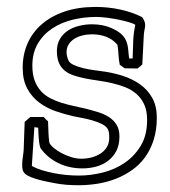

<svg xmlns="http://www.w3.org/2000/svg" viewBox="-20 -511 498 562"><path d="M68.8 -168.5H107.9Q113.8 -161.6 120.6 -155.8Q121.6 -138.2 121.8 -124.3Q122.1 -110.4 124.5 -93.3Q127.4 -86.4 137.2 -78.1Q147 -69.8 160.4 -62.7Q173.8 -55.7 189 -51Q204.1 -46.4 218.3 -46.4Q232.9 -46.4 247.3 -50Q261.7 -53.7 273.4 -61Q285.2 -68.4 292.5 -80.1Q299.8 -91.8 299.8 -107.9Q299.8 -113.3 299.3 -119.6Q298.8 -126 296.4 -131.3Q292 -141.1 278.8 -147.7Q265.6 -154.3 250.2 -158.7Q234.9 -163.1 220 -165.8Q205.1 -168.5 196.3 -170.4Q169.9 -176.3 143.1 -185.5Q116.2 -194.8 94.7 -210.9Q73.2 -227.1 59.8 -251.7Q46.4 -276.4 46.4 -313Q46.4 -351.1 60.5 -383.5Q74.7 -416 101.8 -439.7Q128.9 -463.4 168.7 -477.1Q208.5 -490.7 259.8 -490.7Q296.4 -490.7 331.5 -483.2Q366.7 -475.6 396 -460.9Q401.9 -452.6 403.6 -446.5Q405.3 -440.4 404.8 -434.6Q404.3 -428.7 402.8 -422.4Q401.4 -416 400.9 -407.2L396.5 -322.3Q393.1 -319.3 389.9 -316.4Q386.7 -313.5 382.8 -310.5Q373.5 -310.5 364.3 -310.8Q355 -311 345.2 -311L330.6 -321.3Q327.6 -335.4 326.9 -350.3Q326.2 -365.2 323.7 -379.9Q309.6 -396.5 290.3 -403.6Q271 -410.6 250 -410.6Q234.9 -410.6 221.2 -407.2Q207.5 -403.8 197.3 -397.2Q187 -390.6 180.9 -380.9Q174.8 -371.1 174.8 -357.9Q174.8 -346.7 180.7 -333.5Q184.1 -326.2 196 -320.8Q208 -315.4 222.7 -311.8Q237.3 -308.1 251.5 -306.2Q265.6 -304.2 272.9 -303.2Q306.6 -299.3 336.9 -289.8Q367.2 -280.3 389.9 -264.2Q412.6 -248 425.8 -224.1Q439 -200.2 439 -167Q439 -130.4 429.7 -101.3Q420.4 -72.3 404.1 -50Q387.7 -27.8 365.5 -12.5Q343.3 2.9 317.9 12.7Q292.5 22.5 264.6 26.9Q236.8 31.2 209.5 31.2Q191.4 31.2 173.6 29.8Q155.8 28.3 138.7 24.9Q131.3 23.4 118.9 21Q106.4 18.6 93.8 15.1Q81.1 11.7 69.6 7.1Q58.1 2.4 52.7 -2.9Q47.9 -7.8 46.4 -13.9Q44.9 -20 44.9 -27.8Q44.9 -39.6 46.9 -51.8Q48.8 -64 49.3 -72.3L52.2 -154.3ZM73.2 -25.4Q85.9 -18.1 102.5 -12.9Q119.1 -7.8 137.5 -4.2Q155.8 -0.5 174.8 1.2Q193.8 2.9 211.4 2.9Q245.1 2.9 280.5 -5.9Q315.9 -14.6 344.7 -34.2Q373.5 -53.7 392.1 -84.5Q410.6 -115.2 410.6 -159.7Q410.6 -186.5 402.3 -204.8Q394 -223.1 379.9 -235.6Q365.7 -248 347.4 -255.4Q329.1 -262.7 309.1 -267.3Q289.1 -272 268.6 -274.9Q248 -277.8 230.5 -281.2Q210.9 -285.2 195.6 -290.3Q180.2 -295.4 169.2 -304.4Q158.2 -313.5 152.3 -327.4Q146.5 -341.3 146.5 -362.8Q147 -383.3 156 -397.9Q165 -412.6 179.4 -421.9Q193.8 -431.2 212.2 -435.5Q230.5 -439.9 249 -439.9Q281.7 -439.9 306.6 -428.7Q323.7 -420.9 333.5 -412.6Q343.3 -404.3 348.1 -394Q353 -383.8 354.7 -370.6Q356.4 -357.4 357.9 -339.8H368.2Q369.1 -365.7 369.9 -389.4Q370.6 -413.1 376 -438Q372.6 -441.4 359.9 -445.3Q347.2 -449.2 330.1 -452.9Q313 -456.5 294.4 -459Q275.9 -461.4 261.2 -461.4Q226.6 -461.4 193.1 -453.4Q159.7 -445.3 133.3 -428Q106.9 -410.6 90.8 -383.5Q74.7 -356.4 74.7 -318.8Q74.7 -293.5 81.5 -275.1Q88.4 -256.8 100.1 -244.1Q111.8 -231.4 127.4 -223.4Q143.1 -215.3 160.4 -210Q177.7 -204.6 196 -200.7Q214.4 -196.8 231 -192.9Q250.5 -188 268.3 -182.4Q286.1 -176.8 299.8 -167.7Q313.5 -158.7 321.5 -145.3Q329.6 -131.8 329.6 -111.8Q329.6 -86.9 320.6 -69.3Q311.5 -51.8 296.4 -40.3Q281.2 -28.8 261.7 -23.4Q242.2 -18.1 221.2 -18.1Q182.1 -18.1 150.1 -33.9Q118.2 -49.8 99.1 -76.7Q97.2 -79.6 95.7 -87.6Q94.2 -95.7 93.5 -105.2Q92.8 -114.7 92.3 -123.5Q91.8 -132.3 91.8 -137.2L80.6 -138.7Z"/></svg>

Font: XB Kayhan Pook
Style: Regular
Weight: 700
Designer: Behnam
Foundry: Irmug
Version: Version 7.300 2009